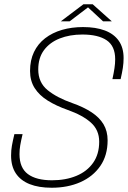

<svg xmlns="http://www.w3.org/2000/svg" viewBox="-20 -872 600 901"><path d="M222.5 9Q161.5 9 119 -8Q76.5 -25 54.2 -58.5Q32 -92 32 -142Q32 -167 36 -189Q40 -211 47.5 -242.5H86Q78.5 -211 75 -190.5Q71.5 -170 71.5 -148.5Q71.5 -84.5 110.8 -55.2Q150 -26 224 -26Q288.5 -26 338.5 -46.8Q388.5 -67.5 417 -108Q445.5 -148.5 445.5 -207Q445.5 -262 406.5 -296.8Q367.5 -331.5 298 -356Q244 -375 204.2 -399.8Q164.5 -424.5 142.8 -458.5Q121 -492.5 121 -539Q121 -589.5 139.5 -628Q158 -666.5 191.8 -692.5Q225.5 -718.5 271 -731.8Q316.5 -745 369.5 -745Q429.5 -745 472 -729Q514.5 -713 537.2 -680.8Q560 -648.5 560 -599.5Q560 -576.5 556.5 -553.5Q553 -530.5 546 -500.5H507.5Q514 -530.5 517.2 -552Q520.5 -573.5 520.5 -594Q520.5 -656 480.5 -683Q440.5 -710 366.5 -710Q307 -710 260.2 -691.5Q213.5 -673 186.5 -636.8Q159.5 -600.5 159.5 -546Q159.5 -485 203.2 -449.2Q247 -413.5 320 -388Q372.5 -369.5 409.5 -345.2Q446.5 -321 465.8 -288.8Q485 -256.5 485 -213.5Q485 -143 450.8 -93.2Q416.5 -43.5 357.2 -17.2Q298 9 222.5 9ZM265.5 -772 371.5 -852H415L504.5 -772H463.5L386.5 -843.5H401L307 -772Z"/></svg>

Font: Epilogue ExtraLight
Style: Italic
Weight: 250
Italic angle: -12°
Designer: Tyler Finck
Foundry: Etcetera Type Co
Version: Version 2.112